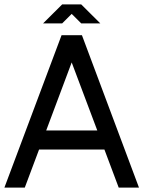

<svg xmlns="http://www.w3.org/2000/svg" viewBox="-24 -859 656 879"><path d="M187.5 -261.7H421.4L304.2 -573.2ZM351.1 -697.8 612.3 0H519.5L454.1 -174.3H154.8L89.4 0H-3.9L257.8 -697.8ZM347.7 -838.9 435.1 -752H347.7L304.2 -795.4L260.7 -752H173.3L260.7 -838.9Z"/></svg>

Font: Qaz
Style: Regular
Weight: 400
Designer: GGBotNet
Foundry: f0n7
Version: 0.70